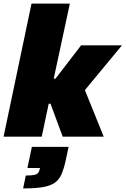

<svg xmlns="http://www.w3.org/2000/svg" viewBox="-25 -763 701 1072"><path d="M-5 0 151 -743H365L275 -324H285L428 -510H656L449 -260L554 0H325L257 -184H247L208 0ZM104 289 119 217Q151 217 166.5 213.5Q182 210 188 202Q194 194 197 181L198 175H128L153 57H358L342 132Q332 178 319 208.5Q306 239 282 256.5Q258 274 215.5 281.5Q173 289 104 289Z"/></svg>

Font: Saira Thin Black
Style: Italic
Weight: 900
Italic angle: -12°
Version: Version 1.101